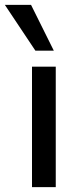

<svg xmlns="http://www.w3.org/2000/svg" viewBox="-48 -772 334 792"><path d="M84 0V-497H182V0ZM98 -563 -28 -752H80L174 -563Z"/></svg>

Font: Nunito Sans 7pt SemiCondensed Medium
Style: Regular
Weight: 500
Width: 4
Designer: Vernon Adams
Foundry: Vernon Adams
Version: Version 3.101;gftools[0.9.27]